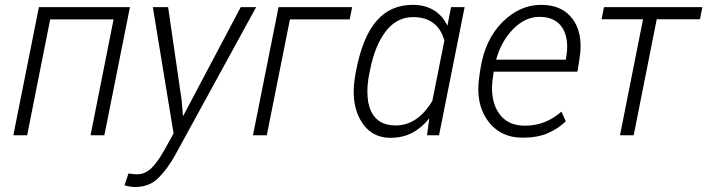

<svg xmlns="http://www.w3.org/2000/svg" viewBox="-20 -558 2917 792"><path d="M410.5 0H353.5L448.5 -478H187L92 0H35L140.5 -528.5H516Z M536.5 213.5Q527.5 213.5 514 211.2Q500.5 209 493.5 206.5L510 157.5Q531 161 544.5 161Q576.5 161 601.5 138.5Q626.5 116 656 64.5L696 -7.5L610.5 -528.5H673.5L729.5 -143L734.5 -80.5H736L973 -528.5H1036.5L701 84.5Q670.5 139 633.2 176.2Q596 213.5 536.5 213.5Z M1080.5 0H1023.5L1129 -528.5H1432.5L1422.5 -478H1176Z M1591 10.5Q1507 10.5 1465.5 -65.5Q1439 -114 1439 -179Q1439 -216 1447.5 -259.5Q1475 -406.5 1534 -472.5Q1590.5 -538 1683 -538Q1732.5 -538 1769 -516Q1805.5 -494 1824.5 -453.5L1826 -454L1840.5 -528.5H1896.5L1791 0H1741.5L1750.5 -67.5L1749.5 -68.5Q1719.5 -30.5 1680 -10Q1640.5 10.5 1591 10.5ZM1612 -40.5Q1702.5 -40.5 1763.5 -142L1813 -390.5Q1786.5 -487 1684 -487.5Q1616.5 -487.5 1571.5 -429Q1526.5 -370.5 1506.5 -269.5L1504.5 -259.5Q1495 -215 1495.5 -178.5Q1495.5 -131 1511 -98.5Q1538.5 -40.5 1612 -40.5Z M2136.5 10Q2041.5 10 1990.5 -62.5Q1953 -115 1953 -191Q1953 -218.5 1958 -248.5L1962 -275.5Q1981 -395.5 2052.5 -466.8Q2124 -538 2212 -538Q2301 -538 2344 -477Q2375 -433 2375 -367Q2375 -341.5 2370 -312.5L2362 -262.5H2016.5L2015 -252Q2009.5 -217.5 2009.5 -195Q2009.5 -137 2034 -97Q2069 -39.5 2144.5 -39.5Q2188 -39.5 2225 -53.8Q2262 -68 2296 -97.5L2314 -57.5Q2281.5 -26.5 2238.8 -8.2Q2196 10 2136.5 10ZM2314 -312Q2317 -329 2318.2 -340.2Q2319.5 -351.5 2319.5 -366Q2319.5 -412.5 2299 -444.5Q2270 -488.5 2204.5 -488.5Q2147 -488.5 2097.5 -438.8Q2048 -389 2026.5 -312Z M2594 0H2537.5L2632.5 -478.5H2461.5L2471.5 -528.5H2877L2867.5 -478.5H2689Z"/></svg>

Font: Roberto Sans Light
Style: Italic
Weight: 300
Italic angle: -11°
Designer: Google
Version: Version 1.00;June 11, 2020;FontCreator 12.0.0.2522 64-bit; t